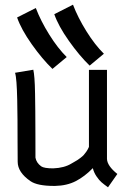

<svg xmlns="http://www.w3.org/2000/svg" viewBox="-20 -797 558 822"><path d="M424.8 -566.9 363.8 -516.1Q319.8 -558.6 274.9 -622.1Q230 -685.5 212.4 -736.3L292.5 -776.9Q313.5 -721.7 349.9 -663.3Q386.2 -605 424.8 -566.9ZM265.6 -552.7 204.6 -502Q160.6 -544.4 115.7 -607.9Q70.8 -671.4 53.2 -722.2L133.3 -762.7Q154.3 -707.5 190.7 -649.2Q227.1 -590.8 265.6 -552.7ZM442.4 4.9Q424.8 -7.8 414.8 -16.4Q404.8 -24.9 393.6 -41.3Q382.3 -57.6 377.4 -77.1Q342.8 -41.5 304.7 -21.7Q266.6 -2 215.8 -1H211.4Q140.1 -1 110.4 -21.5Q55.7 -59.1 55.7 -104.5Q55.2 -133.8 55.2 -189Q55.2 -244.1 54.9 -284.7Q54.7 -325.2 53.7 -369.9Q52.7 -414.6 50.5 -444.1Q48.3 -473.6 44.4 -485.4L122.6 -498.5Q125.5 -485.8 127.4 -461.7Q129.4 -437.5 130.1 -395.8Q130.9 -354 131.1 -321.3Q131.3 -288.6 131.6 -223.4Q131.8 -158.2 131.8 -122.1Q135.7 -100.1 156.2 -85Q168.5 -76.2 208 -76.2Q255.4 -78.1 285.6 -96.7Q287.1 -97.7 297.4 -103.5Q307.6 -109.4 311.5 -111.8Q315.4 -114.3 324.5 -121.1Q333.5 -127.9 338.6 -133.5Q343.8 -139.2 350.1 -148.4Q356.4 -157.7 360.8 -168V-498H438V-116.7Q439 -86.9 482.4 -52.2Z"/></svg>

Font: Fantasque Sans Mono
Style: Regular
Weight: 400
Monospace: yes
Designer: Jany Belluz
Version: Version 1.8.0 ; ttfautohint (v1.8.2)